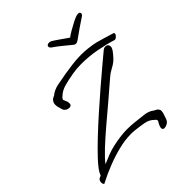

<svg xmlns="http://www.w3.org/2000/svg" viewBox="-234 -870 1066 1066"><g transform="rotate(-45 299.5 -336.5)"><path d="M150 -395Q148 -395 139 -396.5Q130 -398 122 -406Q115 -413 113 -423Q111 -433 108 -440Q105 -452 105 -463Q105 -475 110 -482Q115 -493 126 -498.5Q137 -504 137 -504Q162 -524 195 -530.5Q228 -537 268 -544Q300 -549 334 -553.5Q368 -558 402 -558Q429 -558 454 -555Q490 -551 512 -545.5Q534 -540 556 -533Q578 -526 612 -516Q619 -515 619 -508Q619 -500 609 -491Q599 -482 592 -484Q549 -498 488.5 -509.5Q428 -521 367 -521Q329 -521 296 -515Q255 -508 222.5 -499Q190 -490 168 -469Q153 -457 156 -448Q156 -448 161.5 -436.5Q167 -425 167 -413Q167 -406 163.5 -401Q160 -396 150 -395ZM444 58Q429 58 429 45Q429 33 437 19Q445 5 445 5Q445 4 445.5 3Q446 2 446 1Q446 -6 435 -14Q416 -34 384 -40Q352 -46 313 -50Q306 -51 299.5 -51Q293 -51 285 -51Q241 -51 190.5 -38.5Q140 -26 89 -6Q38 14 -8 38V39Q-9 40 -11 40Q-15 40 -17.5 35Q-20 30 -20 23Q-20 15 -16.5 8Q-13 1 -5 -2L5 -6Q7 -10 9 -14.5Q11 -19 14 -25Q28 -49 63 -86.5Q98 -124 145.5 -169Q193 -214 246 -261Q299 -308 350 -352Q401 -396 443 -431Q485 -466 510 -487Q519 -495 531 -495Q540 -495 546 -489Q552 -483 552 -474Q552 -465 547 -457Q543 -449 528 -431Q513 -413 502 -404Q487 -392 466.5 -381.5Q446 -371 427 -354Q384 -316 330.5 -271Q277 -226 224 -181Q171 -136 129.5 -97Q88 -58 69 -32Q96 -44 123 -54.5Q150 -65 183 -72Q245 -85 291 -85Q316 -85 346 -82Q384 -78 416.5 -74Q449 -70 471 -52Q471 -52 481 -47Q491 -42 496 -32Q498 -29 498 -26Q498 -23 498 -20Q498 -13 496 -6Q494 1 491 9Q488 17 485 27Q482 37 474 45Q465 53 455.5 55.5Q446 58 444 58ZM553 -731Q566 -731 566 -719Q566 -716 563.5 -711.5Q561 -707 552 -702Q530 -688 501.5 -668Q473 -648 448 -630Q436 -621 427 -621Q417 -621 408 -630Q386 -648 361.5 -668Q337 -688 316 -702Q309 -707 307 -712Q305 -717 306 -719Q306 -724 311 -727.5Q316 -731 321 -731Q323 -731 329 -731Q335 -731 352 -720Q362 -714 382 -699.5Q402 -685 427 -668Q443 -680 461.5 -690.5Q480 -701 494.5 -708.5Q509 -716 512 -718Q520 -722 531.5 -726.5Q543 -731 553 -731Z"/></g></svg>

Font: Grape Nuts
Style: Regular
Weight: 400
Designer: Robert E. Leuschke
Foundry: Robert E. Leuschke
Version: Version 1.010; ttfautohint (v1.8.3)